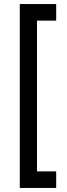

<svg xmlns="http://www.w3.org/2000/svg" viewBox="-20 -730 333 950"><path d="M78 200V-710H258V-628H163V118H258V200Z"/></svg>

Font: Fustat Medium
Style: Regular
Weight: 500
Designer: Mohamed Gaber, Khaled Hosny, Laura Garcia Mut
Foundry: Kief Type Foundry, Alif Type Foundry, Hard Type Foundry
Version: Version 1.007